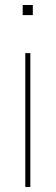

<svg xmlns="http://www.w3.org/2000/svg" viewBox="-20 -740 220 760"><path d="M80.1 0V-529.8H100.1V0ZM109.9 -720.2V-680.2H69.8V-720.2Z"/></svg>

Font: Cooper Hewitt
Style: Thin
Weight: 701
Designer: Village Type and Design LLC
Foundry: Cooper Hewitt Smithsonian Design Museum
Version: 1.000